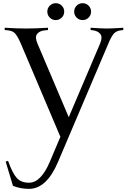

<svg xmlns="http://www.w3.org/2000/svg" viewBox="-20 -909 814 1222"><path d="M669.9 -632.3 349.1 122.1Q276.4 293 164.6 293Q110.8 293 62.5 273.9Q53.2 243.2 16.1 119.6L31.2 114.7Q59.6 193.8 86.9 224.1Q113.8 253.9 164.6 253.9Q240.2 253.9 296.4 122.1L364.3 -38.1L112.3 -632.3Q94.2 -673.8 78.6 -692.9Q63 -712.9 30.8 -715.8L9.8 -717.8V-732.4Q91.3 -727.5 147.5 -727.5Q204.1 -727.5 285.6 -732.4V-717.8L264.6 -715.8Q232.4 -712.9 216.3 -692.9Q200.7 -672.9 218.3 -632.3L417.5 -163.1L617.2 -632.3Q634.3 -673.3 618.2 -692.9Q603 -712.4 570.3 -716.3L556.6 -717.8V-732.4Q631.3 -727.5 660.6 -727.5Q689.9 -727.5 764.6 -732.4V-717.8L751 -716.3Q718.8 -712.9 702.6 -692.9Q686.5 -672.4 669.9 -632.3ZM296.9 -796.9Q281.2 -812.5 281.2 -835Q281.2 -857.4 296.9 -873Q312.5 -888.7 335 -888.7Q357.4 -888.7 373 -873Q388.7 -857.4 388.7 -835Q388.7 -812.5 373 -796.9Q357.4 -781.2 335 -781.2Q312.5 -781.2 296.9 -796.9ZM467.8 -796.9Q452.1 -812.5 452.1 -835Q452.1 -857.4 467.8 -873Q483.4 -888.7 505.9 -888.7Q528.3 -888.7 543.9 -873Q559.6 -857.4 559.6 -835Q559.6 -812.5 543.9 -796.9Q528.3 -781.2 505.9 -781.2Q483.4 -781.2 467.8 -796.9Z"/></svg>

Font: Flanker
Style: Regular
Weight: 400
Designer: Flanker
Foundry: Flanker
Version: Version 2.027